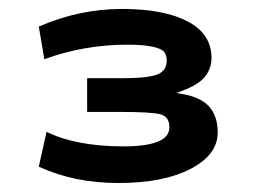

<svg xmlns="http://www.w3.org/2000/svg" viewBox="-20 -720 574 425"><path d="M242.2 -314.9Q144 -314.9 65.9 -351.1L83 -428.2Q148.9 -396 252.9 -396Q355 -396 355 -438Q355 -461.9 335 -467Q314.9 -472.2 250 -472.2H172.9V-546.9H250Q307.6 -546.9 328.4 -555.2Q349.1 -563.5 349.1 -585.9Q349.1 -598.1 343.3 -605.2Q337.4 -612.3 317.4 -616.7Q297.4 -621.1 261.2 -621.1Q166.5 -621.1 78.1 -588.9L65.9 -661.1Q154.8 -700.2 251 -700.2Q342.3 -700.2 395.3 -672.6Q448.2 -645 448.2 -591.8Q448.2 -566.9 431.9 -548.1Q415.5 -529.3 370.1 -514.2Q419.9 -507.8 440.9 -486.3Q461.9 -464.8 461.9 -426.8Q461.9 -377.4 401.9 -346.2Q341.8 -314.9 242.2 -314.9Z"/></svg>

Font: Messapia Bold
Style: Regular
Weight: 400
Designer: Luca Marsano
Foundry: Collletttivo
Version: Version 1.000;FEAKit 1.0